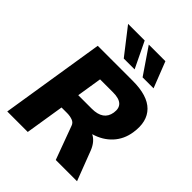

<svg xmlns="http://www.w3.org/2000/svg" viewBox="-257 -1084 1226 1226"><g transform="rotate(45 356.5 -470.5)"><path d="M25 0ZM25 0 137 -705H453Q587 -705 646 -645.5Q705 -586 688 -476Q677 -403 630.5 -352.5Q584 -302 511 -281Q555 -259 578 -201L655 0H463L380 -225Q373 -247 350.5 -255Q328 -263 302 -263H252L210 0ZM272 -394H394Q498 -394 511 -476Q525 -564 416 -564H299ZM482 -765 362 -941H512L581 -765ZM312 -765 175 -941H325L410 -765Z"/></g></svg>

Font: Winston ExtraBold
Style: Italic
Weight: 800
Italic angle: -9°
Designer: Original fonts by Vernon Adams / Changes by Cristiano Sobral
Foundry: Original fonts by Vernon Adams / Changes by Cristiano Sobral
Version: Version 2.503;July 17, 2020;FontCreator 13.0.0.2655 64-bit